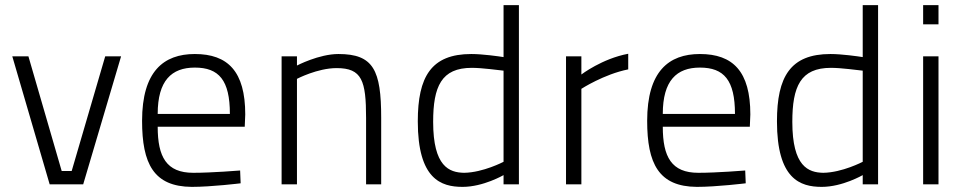

<svg xmlns="http://www.w3.org/2000/svg" viewBox="-20 -720 3770 750"><path d="M28 -500 174 0H305L453 -500H391L260 -52H221L91 -500Z M735 -45C630 -45 596 -107 596 -225H936L938 -273C938 -441 870 -509 741 -509C619 -509 535 -441 535 -248C535 -81 580 9 729 10C807 10 920 -4 920 -4L918 -54C918 -54 808 -45 735 -45ZM596 -275C596 -405 650 -456 741 -456C835 -456 878 -407 878 -275Z M1140 0V-412C1140 -412 1220 -454 1295 -454C1394 -454 1410 -405 1410 -259V0H1469V-260C1469 -446 1439 -509 1302 -509C1226 -509 1140 -464 1140 -464V-500H1080V0Z M2007 -700H1947V-497C1928 -500 1865 -509 1821 -509C1664 -509 1612 -420 1612 -246C1612 -20 1703 10 1787 10C1868 10 1947 -36 1947 -36V0H2007ZM1793 -45C1735 -46 1672 -69 1672 -244C1672 -382 1704 -455 1823 -455C1863 -455 1927 -446 1947 -444V-88C1947 -88 1867 -46 1793 -45Z M2191 0H2251V-373C2251 -373 2339 -430 2434 -449V-510C2332 -491 2251 -429 2251 -429V-500H2191Z M2708 -45C2603 -45 2569 -107 2569 -225H2909L2911 -273C2911 -441 2843 -509 2714 -509C2592 -509 2508 -441 2508 -248C2508 -81 2553 9 2702 10C2780 10 2893 -4 2893 -4L2891 -54C2891 -54 2781 -45 2708 -45ZM2569 -275C2569 -405 2623 -456 2714 -456C2808 -456 2851 -407 2851 -275Z M3410 -700H3350V-497C3331 -500 3268 -509 3224 -509C3067 -509 3015 -420 3015 -246C3015 -20 3106 10 3190 10C3271 10 3350 -36 3350 -36V0H3410ZM3196 -45C3138 -46 3075 -69 3075 -244C3075 -382 3107 -455 3226 -455C3266 -455 3330 -446 3350 -444V-88C3350 -88 3270 -46 3196 -45Z M3586 0H3646V-500H3586ZM3586 -625H3646V-700H3586Z"/></svg>

Font: TitilliumText22L
Style: 250 wt
Weight: 300
Designer: Campivisivi
Foundry: Campivisivi
Version: 1.000